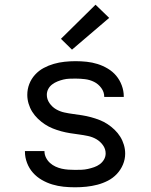

<svg xmlns="http://www.w3.org/2000/svg" viewBox="-20 -788 640 816"><path d="M299 8Q274 8 250 5.5Q226 3 202.5 -4Q179 -11 157.5 -23.5Q136 -36 120 -54Q104 -72 95 -95.5Q86 -119 86 -143Q86 -144 86 -144.5Q86 -145 86 -146H169Q169 -146 169 -145.5Q169 -145 169 -145Q169 -131 175.5 -118Q182 -105 192.5 -95.5Q203 -86 216 -80Q229 -74 242.5 -71Q256 -68 270.5 -67Q285 -66 299 -66Q313 -66 326.5 -66.5Q340 -67 353.5 -70Q367 -73 380 -77.5Q393 -82 404 -90Q415 -98 422 -110Q429 -122 429 -136Q429 -155 417.5 -171Q406 -187 389.5 -196.5Q373 -206 354 -210Q335 -214 316 -216.5Q297 -219 278 -222Q259 -225 240.5 -230Q222 -235 204.5 -242Q187 -249 171 -259.5Q155 -270 141 -283.5Q127 -297 117 -313Q107 -329 101.5 -347.5Q96 -366 96 -385Q96 -409 104.5 -431Q113 -453 129 -470.5Q145 -488 165.5 -499Q186 -510 208.5 -516.5Q231 -523 254.5 -525.5Q278 -528 301 -528Q325 -528 348.5 -525.5Q372 -523 394.5 -516Q417 -509 438 -496.5Q459 -484 474 -466Q489 -448 497.5 -425Q506 -402 506 -379Q506 -378 506 -377Q506 -376 506 -376H423Q423 -376 423 -376.5Q423 -377 423 -377Q423 -397 410.5 -414Q398 -431 380 -440Q362 -449 341.5 -451.5Q321 -454 301 -454Q288 -454 275 -453.5Q262 -453 249.5 -450Q237 -447 224.5 -442Q212 -437 201.5 -429Q191 -421 185 -409.5Q179 -398 179 -385Q179 -366 190.5 -349.5Q202 -333 218.5 -323.5Q235 -314 253.5 -310Q272 -306 291 -303.5Q310 -301 329 -298Q348 -295 366.5 -290Q385 -285 403 -278Q421 -271 437 -260.5Q453 -250 467 -236.5Q481 -223 491 -207Q501 -191 506.5 -172.5Q512 -154 512 -135Q512 -111 502.5 -88.5Q493 -66 476.5 -48.5Q460 -31 438.5 -20Q417 -9 394 -3Q371 3 347 5.5Q323 8 299 8ZM286 -577 239 -623 386 -768 444 -712Z"/></svg>

Font: Iosevka SS04 Extended
Style: Regular
Weight: 400
Width: 7
Monospace: yes
Designer: Belleve Invis
Foundry: Belleve Invis
Version: Version 19.0.0; ttfautohint (v1.8.4)